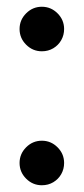

<svg xmlns="http://www.w3.org/2000/svg" viewBox="-20 -539 248 569"><path d="M104 -387Q77 -387 57.5 -406.5Q38 -426 38 -453Q38 -480 57.5 -499.5Q77 -519 104 -519Q131 -519 150.5 -499.5Q170 -480 170 -453Q170 -435 161.5 -420Q153 -405 138 -396Q123 -387 104 -387ZM104 10Q77 10 57.5 -9.5Q38 -29 38 -56Q38 -83 57.5 -102.5Q77 -122 104 -122Q131 -122 150.5 -102.5Q170 -83 170 -56Q170 -38 161.5 -23Q153 -8 138 1Q123 10 104 10Z"/></svg>

Font: MuseoModerno Thin
Style: Regular
Weight: 400
Version: Version 1.003